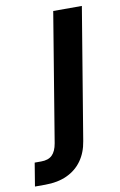

<svg xmlns="http://www.w3.org/2000/svg" viewBox="-191 -570 513 822"><g transform="rotate(-10 66.0 -158.5)"><path d="M100.6 -522.5H225.1L130.4 48.3Q122.6 97.2 97.7 132.1Q72.8 167 32.5 185.5Q-7.8 204.1 -62 204.1H-106.9L-90.3 103H-62Q-30.8 103 -14.2 86.9Q2.4 70.8 8.3 36.6Z"/></g></svg>

Font: Inter 28pt SemiBold
Style: Italic
Weight: 600
Italic angle: -9.3988°
Designer: Rasmus Andersson
Foundry: rsms
Version: Version 4.001;git-66647c0bb